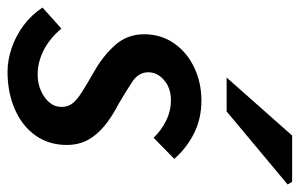

<svg xmlns="http://www.w3.org/2000/svg" viewBox="-167 -621 796 510"><g transform="rotate(90 231.0 -366.0)"><path d="M166 12Q136 12 103.5 1Q71 -10 43 -31Q15 -52 -4 -81L52 -131Q78 -100 109.5 -84Q141 -68 174 -68Q197 -68 216.5 -76.5Q236 -85 248 -99Q260 -113 260 -132Q260 -148 251 -160Q242 -172 221.5 -185Q201 -198 168 -217Q125 -241 96 -273.5Q67 -306 67 -351Q67 -395 90.5 -429.5Q114 -464 154.5 -483.5Q195 -503 243 -503Q291 -503 330 -483.5Q369 -464 398 -431L342 -376Q323 -396 297 -409Q271 -422 242 -422Q210 -422 189 -404Q168 -386 168 -362Q168 -336 193 -319.5Q218 -303 252 -283Q287 -265 311 -245Q335 -225 348 -201Q361 -177 361 -145Q361 -98 336 -62.5Q311 -27 266.5 -7.5Q222 12 166 12ZM182 -570 336 -744H459L466 -732L272 -570Z"/></g></svg>

Font: Source Sans 3 SemiBold
Style: Italic
Weight: 600
Italic angle: -11°
Designer: Paul D. Hunt
Foundry: Adobe
Version: Version 3.046;hotconv 1.0.118;makeotfexe 2.5.65603